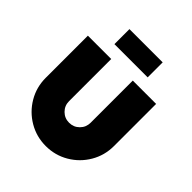

<svg xmlns="http://www.w3.org/2000/svg" viewBox="-191 -799 931 931"><g transform="rotate(45 274.0 -334.0)"><path d="M40 -224V-513H200V-224Q200 -193 221.5 -171.5Q243 -150 274 -150Q305 -150 326.5 -171.5Q348 -193 348 -224V-513H508V-224Q508 -160 476.5 -106.5Q445 -53 391.5 -21.5Q338 10 274 10Q210 10 156.5 -21.5Q103 -53 71.5 -106.5Q40 -160 40 -224ZM160 -678H388V-575H160Z"/></g></svg>

Font: Lineal Heavy
Style: Regular
Weight: 900
Designer: Created by Frank Adebiaye with contributions from Anton Moglia & Ariel Martín Pérez
Created by Frank ADEBIAYE with FontF
Foundry: Velvetyne Type Foundry
Version: Version 2.000